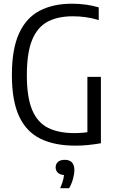

<svg xmlns="http://www.w3.org/2000/svg" viewBox="-20 -769 615 1022"><path d="M381.2 6.3Q270.5 6.3 195.3 -30.6Q120.2 -67.4 81.8 -149.7Q43.3 -232.1 43.3 -369.3Q43.3 -508.2 81.5 -591.5Q119.7 -674.8 191.4 -712Q263.1 -749.3 363.4 -749.3Q400.6 -749.3 436.7 -744.4Q472.7 -739.5 505.5 -729.8V-662.3Q469 -673.1 435.3 -677.7Q401.6 -682.3 367.1 -682.3Q288.3 -682.3 234 -653.8Q179.6 -625.3 151.2 -556.9Q122.9 -488.6 122.9 -368.5Q122.9 -251.7 151 -184.4Q179.2 -117 235.5 -88.7Q291.7 -60.5 375.5 -60.5Q400.1 -60.5 423.5 -62.7Q446.9 -64.9 468.6 -69.2L445.2 -43.7V-360H517.1V-6.5Q479 0 446.2 3.2Q413.4 6.3 381.2 6.3ZM300.4 232.8Q313.2 203.4 317.6 182.3Q322 161.2 322 140.8L334.1 162.7H326Q301.9 162.7 289.1 151.3Q276.2 140 276.2 121.7Q276.2 103.7 288.7 92.7Q301.2 81.7 324.5 81.7Q349.8 81.7 362.8 95.4Q375.8 109 375.8 136Q375.8 157.1 368.6 183.3Q361.3 209.5 348.1 232.8Z"/></svg>

Font: Encode Sans SC Condensed Thin
Style: Regular
Weight: 100
Width: 3
Designer: Multiple Designers
Foundry: Impallari Type
Version: Version 3.002